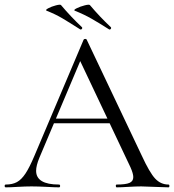

<svg xmlns="http://www.w3.org/2000/svg" viewBox="-24 -804 747 824"><path d="M204 -295H469L476 -275H194ZM699 0Q680 0 640 -2Q600 -4 582 -4Q560 -4 526 -2Q494 0 477 0Q473 0 473 -6Q473 -12 477 -12Q515 -12 531.5 -19Q548 -26 548 -44Q548 -59 536 -86L314 -555L339 -586L145 -127Q131 -93 131 -71Q131 -12 229 -12Q234 -12 234 -6Q234 0 229 0Q211 0 177 -2Q139 -4 111 -4Q85 -4 51 -2Q21 0 1 0Q-4 0 -4 -6Q-4 -12 1 -12Q29 -12 48.5 -22.5Q68 -33 85.5 -59.5Q103 -86 124 -136L335 -634Q337 -637 342 -637Q347 -637 348 -634L584 -137Q618 -63 642 -37.5Q666 -12 699 -12Q703 -12 703 -6Q703 0 699 0ZM297 -758Q290 -761 305 -768.5Q320 -776 339.5 -781Q359 -786 362 -782Q404 -732 452 -687Q453 -686 453 -684Q453 -681 450 -678.5Q447 -676 444 -678Q400 -706 368.5 -724Q337 -742 297 -758ZM176 -758Q169 -761 183 -768.5Q197 -776 216 -781Q235 -786 238 -782Q280 -732 328 -687Q329 -686 329 -684Q329 -681 326 -678.5Q323 -676 320 -678Q273 -708 243.5 -725.5Q214 -743 176 -758Z"/></svg>

Font: Cormorant Infant
Style: Regular
Weight: 400
Designer: Christian Thalmann (Catharsis Fonts)
Foundry: Catharsis Fonts
Version: Version 4.000